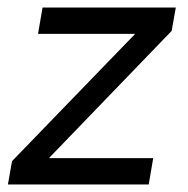

<svg xmlns="http://www.w3.org/2000/svg" viewBox="-20 -490 500 510"><path d="M1 0 12 -62 339 -400H81L93 -470H447L436 -408L110 -70H387L375 0Z"/></svg>

Font: Gantari
Style: Italic
Weight: 400
Italic angle: -10°
Designer: Anugrah Pasau
Foundry: Lafontype
Version: Version 1.000; ttfautohint (v1.8.3)